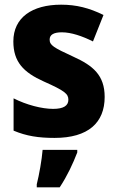

<svg xmlns="http://www.w3.org/2000/svg" viewBox="-20 -579 501 820"><path d="M427 -165C427 -258 377 -299 293 -337C208 -376 192 -386 192 -410C192 -431 210 -441 244 -441C284 -441 331 -425 377 -402L422 -515C361 -545 306 -559 241 -559C117 -559 37 -504 37 -402C37 -315 80 -270 167 -231C257 -191 272 -178 272 -153C272 -128 252 -114 207 -114C159 -114 93 -131 38 -159V-21C93 2 144 10 213 10C357 10 427 -55 427 -165ZM310 72V61H162C159 101 147 169 137 208V221H235C268 171 291 121 310 72Z"/></svg>

Font: Noto Sans Thai SemCond ExtBd
Style: Regular
Weight: 800
Width: 4
Designer: Monotype Design Team
Foundry: Monotype Imaging Inc.
Version: Version 2.002